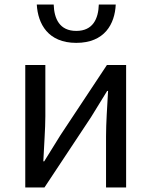

<svg xmlns="http://www.w3.org/2000/svg" viewBox="-20 -831 671 851"><path d="M318 -641C444 -641 489 -725 493 -811H418C416 -748 392 -694 318 -694C244 -694 220 -748 218 -811H143C148 -725 193 -641 318 -641ZM92 0H177L383 -311C403 -344 434 -394 455 -428H459C455 -357 450 -284 450 -227V0H539V-543H454L248 -232C228 -199 197 -149 176 -116H172C175 -186 181 -259 181 -316V-543H92Z"/></svg>

Font: Noto Sans JP
Style: Regular
Weight: 400
Designer: Ryoko NISHIZUKA  (kana, bopomofo & ideographs); Paul D. Hunt (Latin, Greek & Cyrillic); Sandoll Communications , Soo-you
Foundry: Adobe
Version: Version 2.002;hotconv 1.0.116;makeotfexe 2.5.65601